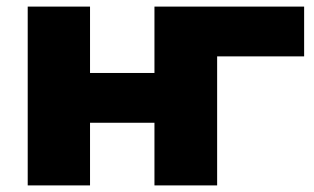

<svg xmlns="http://www.w3.org/2000/svg" viewBox="-20 -562 952 582"><path d="M64 0V-542H252.9V-340.8H448.2V-542H901.9V-391.1H638.2V0H448.2V-189.9H252.9V0Z"/></svg>

Font: Montserrat ExtraBold
Style: Regular
Weight: 800
Designer: Julieta Ulanovsky
Foundry: Julieta Ulanovsky
Version: Version 9.000